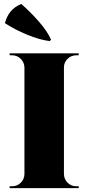

<svg xmlns="http://www.w3.org/2000/svg" viewBox="-20 -977 458 997"><path d="M245.1 -771 238.3 -763.7Q185.5 -770 120.6 -796.9Q55.7 -823.7 5.4 -856.9Q15.6 -893.6 35.6 -917.7Q55.7 -941.9 90.3 -956.5Q133.8 -919.4 179.9 -867.2Q226.1 -814.9 245.1 -771ZM388.7 -9.8V0H29.8L30.3 -9.8H43Q69.3 -9.8 87.9 -28.3Q106.4 -46.9 106.9 -72.8V-627.4Q106 -653.3 87.4 -671.6Q68.8 -689.9 43 -689.9H30.3L29.8 -700.2H388.7V-689.9H376Q350.1 -689.9 331.3 -671.9Q312.5 -653.8 312 -627.9V-72.8Q312.5 -46.9 331.1 -28.3Q349.6 -9.8 376 -9.8Z"/></svg>

Font: Cinzel Black
Style: Regular
Weight: 900
Designer: Natanael Gama
Version: Version 1.001;PS 001.001;hotconv 1.0.56;makeotf.lib2.0.21325